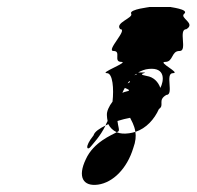

<svg xmlns="http://www.w3.org/2000/svg" viewBox="-20 -779 559 546"><path d="M284 -571C301 -571 304 -526 300 -490C290 -477 283 -462 284 -451C284 -446 285 -440 286 -435C283 -430 282 -426 280 -422C283 -423 285 -425 288 -426C293 -416 301 -408 312 -403C313 -404 315 -404 316 -405C321 -408 316 -418 314 -435C327 -439 339 -442 350 -444C353 -437 362 -424 365 -404C396 -414 419 -440 432 -469C449 -480 427 -494 453 -509C476 -509 448 -571 472 -571C495 -571 426 -603 450 -603C473 -603 467 -634 490 -634H491C514 -634 486 -696 510 -696C538 -713 489 -728 504 -740C519 -753 460 -759 466 -759H404C410 -759 346 -753 353 -740C360 -728 305 -714 322 -696C345 -696 280 -634 303 -634C326 -634 301 -603 325 -603C348 -603 261 -571 284 -571ZM224 -326C200 -276 216 -248 259 -254C301 -260 341 -299 359 -358C366 -377 367 -392 365 -404C359 -402 353 -401 347 -400C333 -398 321 -399 312 -403C298 -395 246 -375 224 -326ZM246 -394C218 -359 229 -350 238 -362C245 -371 265 -391 280 -422C264 -414 249 -405 246 -394ZM328 -515C330 -520 332 -524 335 -529C344 -525 354 -522 340 -519C336 -518 332 -517 328 -515ZM343 -542C345 -544 346 -547 348 -549C350 -547 350 -544 343 -542ZM362 -565C364 -567 367 -568 368 -569C370 -568 369 -567 362 -565ZM373 -573C382 -578 392 -582 403 -583C452 -588 446 -548 436 -529C430 -546 417 -560 397 -563C359 -570 418 -573 378 -573Z"/></svg>

Font: bitstorm
Style: maxextobl
Weight: 400
Version: Version 0.2